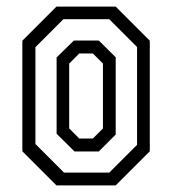

<svg xmlns="http://www.w3.org/2000/svg" viewBox="-20 -560 520 580"><path d="M150.5 0 47.5 -103V-437L150.5 -540H329.5L432.5 -437V-103L329.5 0ZM173.5 -38.5H310L394 -122.5V-418L310 -502H171.5L87 -417.5V-125ZM205 -102.5 151 -156V-386.5L203 -437.5H278.5L329.5 -387V-153.5L278.5 -102.5ZM219.5 -141.5H260.5L291 -172V-368L260.5 -398.5H219.5L189 -368V-172Z"/></svg>

Font: Tourney Condensed
Style: Regular
Weight: 400
Width: 3
Designer: Tyler Finck
Foundry: Etcetera Type Co
Version: Version 1.010; ttfautohint (v1.8.3)